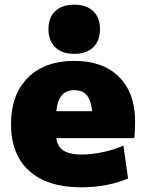

<svg xmlns="http://www.w3.org/2000/svg" viewBox="-20 -790 623 820"><path d="M327 10Q183 10 105 -60Q27 -130 27 -260Q27 -386 99 -458Q171 -530 297 -530Q420 -530 488.5 -461.5Q557 -393 557 -270Q557 -252 556 -230Q555 -208 553 -200H137V-315H398L375 -280Q375 -345 356.5 -375Q338 -405 297 -405Q257 -405 238 -375Q219 -345 219 -280V-220Q219 -173 245 -151.5Q271 -130 329 -130Q373 -130 422.5 -141Q472 -152 507 -168L527 -28Q490 -11 437 -0.5Q384 10 327 10ZM297 -560Q245 -560 216 -588Q187 -616 187 -666Q187 -715 216 -742.5Q245 -770 297 -770Q349 -770 378 -742.5Q407 -715 407 -666Q407 -616 378 -588Q349 -560 297 -560Z"/></svg>

Font: M PLUS 2 Black
Style: Regular
Weight: 900
Designer: Coji Morishita
Foundry: UNDERFOREST DESIGN
Version: Version 1.001